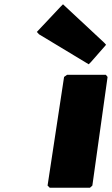

<svg xmlns="http://www.w3.org/2000/svg" viewBox="-20 -869 522 896"><path d="M279 -510 202 -3 212 7H400L411 -3L482 -510L474 -520H293ZM263 -838 152 -720 162 -709 394 -569 404 -579 475 -660 466 -670 274 -849Z"/></svg>

Font: Hussar Woodtype
Style: UltraObl
Weight: 900
Foundry: Cannot Into Space Fonts
Version: Version 1.07